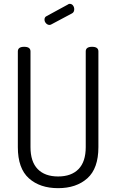

<svg xmlns="http://www.w3.org/2000/svg" viewBox="-20 -975 606 1001"><path d="M355 -905 248 -848Q243 -845 238 -845Q228 -845 220 -853.5Q212 -862 212 -873Q212 -886 223 -891L335 -952Q338 -955 343 -955Q354 -955 360.5 -946.5Q367 -938 367 -927Q367 -911 355 -905ZM427 -208V-707Q427 -731 460 -731Q493 -731 493 -707V-208Q493 -97 435.5 -45.5Q378 6 283 6Q188 6 130.5 -45.5Q73 -97 73 -208V-707Q73 -731 106 -731Q139 -731 139 -707V-208Q139 -132 176.5 -93.5Q214 -55 283 -55Q352 -55 389.5 -93.5Q427 -132 427 -208Z"/></svg>

Font: Dosis
Style: Regular
Weight: 400
Designer: Edgar Tolentino, Pablo Impallari, Igino Marini
Foundry: Edgar Tolentino, Pablo Impallari, Igino Marini
Version: Version 1.007